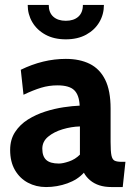

<svg xmlns="http://www.w3.org/2000/svg" viewBox="-20 -746 538 776"><path d="M166 10Q126 10 93 -7.5Q60 -25 40.5 -58.5Q21 -92 21 -140Q21 -182 41 -212.5Q61 -243 93 -263Q125 -283 162.5 -295Q200 -307 237 -312.5Q274 -318 302 -319Q300 -362 280 -381.5Q260 -401 212 -401Q178 -401 146.5 -391.5Q115 -382 75 -363L64 -464Q109 -486 154.5 -497Q200 -508 246 -508Q302 -508 342.5 -488Q383 -468 405 -424Q427 -380 427 -307V-172Q427 -134 430.5 -117.5Q434 -101 443.5 -96.5Q453 -92 471 -92H487L476 10H431Q403 10 381.5 3Q360 -4 344 -17.5Q328 -31 319 -48Q294 -20 252.5 -5Q211 10 166 10ZM218 -85Q234 -85 259 -93.5Q284 -102 303 -121V-235Q268 -234 233 -223.5Q198 -213 174.5 -193.5Q151 -174 151 -145Q151 -114 167 -99.5Q183 -85 218 -85ZM246 -587Q198 -587 163.5 -606Q129 -625 110.5 -656.5Q92 -688 92 -726H177Q177 -695 195.5 -678.5Q214 -662 246 -662Q278 -662 296.5 -678.5Q315 -695 315 -726H400Q400 -688 381.5 -656.5Q363 -625 328.5 -606Q294 -587 246 -587Z"/></svg>

Font: Cabin VF Beta
Style: Regular
Weight: 400
Designer: Pablo Impallari
Foundry: Pablo Impallari. http://www.impallari.com Igino Marini. http://www.ikern.com
Version: Version 2.200